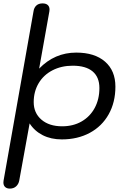

<svg xmlns="http://www.w3.org/2000/svg" viewBox="-43 -809 740 1128"><path d="M-23 263Q-23 256 -22 252L154 -743Q157 -764 170.5 -776.5Q184 -789 207 -789Q227 -789 237.5 -779.5Q248 -770 248 -753Q248 -746 247 -742L187 -406Q278 -500 405 -500Q513 -500 574 -447Q635 -394 635 -300Q635 -208 595.5 -137.5Q556 -67 484.5 -28.5Q413 10 320 10Q257 10 208.5 -14.5Q160 -39 131 -84L70 252Q66 273 51.5 286Q37 299 15 299Q-3 299 -13 289.5Q-23 280 -23 263ZM541 -292Q541 -356 501 -389.5Q461 -423 384 -423Q318 -423 265.5 -396Q213 -369 184 -320Q155 -271 155 -209Q155 -145 200.5 -106Q246 -67 322 -67Q387 -67 436.5 -95.5Q486 -124 513.5 -175Q541 -226 541 -292Z"/></svg>

Font: Kodchasan Medium
Style: Italic
Weight: 500
Italic angle: -10°
Version: Version 1.000; ttfautohint (v1.6)